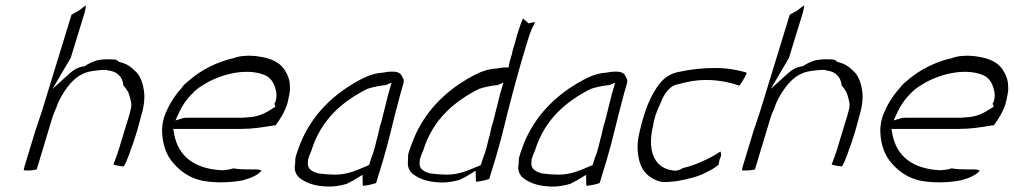

<svg xmlns="http://www.w3.org/2000/svg" viewBox="-20 -687 3727 706"><path d="M72 -81C70 -74 68 -68 67 -61C79 -59 99 -60 115 -64L172 -253C176 -267 182 -279 187 -291C195 -318 218 -356 238 -379C259 -403 284 -421 321 -426C335 -428 351 -430 368 -430H372L374 -429C374 -429 376 -429 378 -428C412 -424 431 -404 434 -372C436 -370 439 -367 442 -363L448 -353H449C453 -346 457 -333 459 -324C461 -315 466 -303 460 -282C457 -268 452 -252 447 -237L417 -138C411 -118 404 -101 397 -82C406 -79 420 -76 435 -75C440 -82 448 -100 454 -117L464 -146L465 -148L467 -153C472 -167 476 -181 481 -196C487 -214 491 -233 497 -253C508 -288 513 -322 510 -347C507 -375 498 -406 480 -423C463 -440 447 -453 419 -459L417 -460C414 -464 408 -467 404 -468C393 -469 382 -469 372 -469C360 -469 353 -468 336 -465C321 -460 304 -453 292 -444L288 -443C264 -439 252 -431 236 -417L173 -360L240 -474L291 -640C294 -650 295 -658 296 -667C286 -661 278 -654 270 -648L243 -633L135 -281C127 -255 116 -225 109 -203Z M583 -255C579 -241 577 -229 576 -215C575 -171 586 -129 608 -99C637 -60 679 -28 739 -20C783 -14 831 -16 873 -24C902 -32 929 -43 942 -60C937 -62 930 -64 923 -64H894C874 -64 856 -65 838 -68C824 -63 811 -62 798 -61H796C692 -66 636 -115 621 -191L617 -213H868C908 -213 945 -219 982 -225L984 -226H993C1011 -249 1029 -279 1038 -311L1044 -340C1046 -350 1047 -358 1046 -368V-369C1046 -395 1037 -413 1026 -431C1009 -457 977 -473 933 -479C904 -484 867 -483 844 -475H843L842 -474C782 -461 720 -431 674 -390C666 -384 656 -375 650 -367V-366C621 -334 599 -300 583 -255ZM625 -244 636 -268C651 -302 670 -327 694 -350C707 -363 720 -370 731 -377C787 -412 880 -438 948 -413C973 -405 985 -385 991 -367C996 -352 999 -335 994 -317V-316C993 -312 990 -309 989 -305L993 -295L979 -286C958 -272 936 -261 907 -257L883 -255C875 -254 867 -254 860 -254H666C660 -254 657 -254 651 -252Z M1066 -104C1066 -96 1065 -89 1065 -81L1064 -79C1061 -55 1073 -36 1090 -27L1091 -26C1116 -10 1148 -1 1193 -1C1211 -1 1235 -5 1255 -11C1262 -15 1271 -19 1278 -23L1313 -44L1314 -4C1332 -5 1348 -9 1363 -14L1388 -96C1410 -169 1425 -240 1445 -314L1454 -348C1466 -392 1470 -387 1455 -412C1444 -428 1415 -423 1407 -423C1404 -423 1396 -421 1389 -420H1388C1346 -417 1318 -402 1281 -381C1202 -334 1127 -264 1085 -161C1077 -140 1069 -119 1066 -104ZM1113 -103 1114 -104C1117 -117 1124 -129 1125 -133C1161 -251 1244 -316 1328 -359H1329L1330 -360C1350 -367 1377 -372 1396 -374H1398L1420 -383L1408 -342C1399 -305 1390 -271 1381 -234L1380 -233C1375 -218 1371 -191 1365 -173C1362 -159 1358 -143 1353 -127L1346 -108L1337 -80C1304 -67 1260 -43 1209 -45C1193 -45 1176 -46 1163 -48C1150 -48 1111 -57 1112 -85L1111 -86L1112 -87C1113 -93 1112 -98 1113 -103Z M1481 -119C1481 -111 1480 -104 1480 -96V-94C1477 -70 1489 -51 1506 -42L1507 -41C1532 -25 1564 -16 1609 -16C1627 -16 1651 -20 1671 -26C1678 -30 1687 -34 1694 -38L1729 -59L1730 -19C1748 -20 1764 -24 1779 -29L1804 -111C1826 -184 1841 -255 1861 -329L1870 -363C1882 -405 1894 -452 1908 -497L1924 -550C1928 -562 1931 -570 1935 -579V-580C1940 -590 1946 -600 1947 -605C1942 -606 1932 -603 1924 -601L1903 -619C1895 -601 1888 -581 1881 -557C1877 -541 1872 -524 1867 -508C1865 -500 1863 -493 1862 -486L1861 -484C1858 -474 1855 -464 1853 -455L1850 -439H1833C1831 -439 1830 -438 1824 -438C1818 -437 1810 -436 1805 -435H1804C1762 -432 1734 -417 1697 -396C1618 -349 1543 -279 1501 -176C1493 -155 1484 -134 1481 -119ZM1524 -103 1525 -104C1528 -117 1535 -129 1536 -133C1572 -251 1655 -316 1739 -359H1740L1741 -360C1761 -367 1788 -372 1807 -374H1809L1831 -383L1819 -342C1810 -305 1801 -271 1792 -234L1791 -233C1786 -218 1782 -191 1776 -173C1773 -159 1769 -143 1764 -127L1757 -108L1748 -80C1715 -67 1671 -43 1620 -45C1604 -45 1587 -46 1574 -48C1561 -48 1522 -57 1523 -85L1522 -86L1523 -87C1524 -93 1523 -98 1524 -103Z M1888 -104C1888 -96 1887 -89 1887 -81L1886 -79C1883 -55 1895 -36 1912 -27L1913 -26C1938 -10 1970 -1 2015 -1C2033 -1 2057 -5 2077 -11C2084 -15 2093 -19 2100 -23L2135 -44L2136 -4C2154 -5 2170 -9 2185 -14L2210 -96C2232 -169 2247 -240 2267 -314L2276 -348C2288 -392 2292 -387 2277 -412C2266 -428 2237 -423 2229 -423C2226 -423 2218 -421 2211 -420H2210C2168 -417 2140 -402 2103 -381C2024 -334 1949 -264 1907 -161C1899 -140 1891 -119 1888 -104ZM1935 -103 1936 -104C1939 -117 1946 -129 1947 -133C1983 -251 2066 -316 2150 -359H2151L2152 -360C2172 -367 2199 -372 2218 -374H2220L2242 -383L2230 -342C2221 -305 2212 -271 2203 -234L2202 -233C2197 -218 2193 -191 2187 -173C2184 -159 2180 -143 2175 -127L2168 -108L2159 -80C2126 -67 2082 -43 2031 -45C2015 -45 1998 -46 1985 -48C1972 -48 1933 -57 1934 -85L1933 -86L1934 -87C1935 -93 1934 -98 1935 -103Z M2361 -300C2349 -269 2340 -238 2332 -203C2321 -158 2323 -127 2331 -95C2340 -59 2365 -32 2405 -20C2422 -15 2447 -19 2469 -21C2515 -29 2554 -40 2578 -54L2579 -55H2580C2599 -64 2610 -71 2622 -81L2627 -104C2633 -113 2633 -121 2629 -130C2606 -114 2582 -102 2556 -91C2536 -82 2516 -75 2491 -69C2485 -66 2473 -57 2455 -60C2378 -70 2361 -144 2382 -227C2383 -237 2387 -251 2390 -262C2395 -277 2401 -292 2408 -306C2416 -327 2426 -347 2444 -363C2456 -374 2467 -376 2477 -378C2508 -387 2542 -393 2575 -393C2632 -393 2671 -381 2699 -372C2708 -384 2718 -401 2726 -418C2725 -419 2723 -421 2719 -422C2695 -428 2661 -437 2608 -437C2564 -437 2520 -432 2478 -423C2428 -414 2402 -383 2374 -329C2371 -322 2366 -311 2361 -300Z M2713 -81C2711 -74 2709 -68 2708 -61C2720 -59 2740 -60 2756 -64L2813 -253C2817 -267 2823 -279 2828 -291C2836 -318 2859 -356 2879 -379C2900 -403 2925 -421 2962 -426C2976 -428 2992 -430 3009 -430H3013L3015 -429C3015 -429 3017 -429 3019 -428C3053 -424 3072 -404 3075 -372C3077 -370 3080 -367 3083 -363L3089 -353H3090C3094 -346 3098 -333 3100 -324C3102 -315 3107 -303 3101 -282C3098 -268 3093 -252 3088 -237L3058 -138C3052 -118 3045 -101 3038 -82C3047 -79 3061 -76 3076 -75C3081 -82 3089 -100 3095 -117L3105 -146L3106 -148L3108 -153C3113 -167 3117 -181 3122 -196C3128 -214 3132 -233 3138 -253C3149 -288 3154 -322 3151 -347C3148 -375 3139 -406 3121 -423C3104 -440 3088 -453 3060 -459L3058 -460C3055 -464 3049 -467 3045 -468C3034 -469 3023 -469 3013 -469C3001 -469 2994 -468 2977 -465C2962 -460 2945 -453 2933 -444L2929 -443C2905 -439 2893 -431 2877 -417L2814 -360L2881 -474L2932 -640C2935 -650 2936 -658 2937 -667C2927 -661 2919 -654 2911 -648L2884 -633L2776 -281C2768 -255 2757 -225 2750 -203Z M3224 -255C3220 -241 3218 -229 3217 -215C3216 -171 3227 -129 3249 -99C3278 -60 3320 -28 3380 -20C3424 -14 3472 -16 3514 -24C3543 -32 3570 -43 3583 -60C3578 -62 3571 -64 3564 -64H3535C3515 -64 3497 -65 3479 -68C3465 -63 3452 -62 3439 -61H3437C3333 -66 3277 -115 3262 -191L3258 -213H3509C3549 -213 3586 -219 3623 -225L3625 -226H3634C3652 -249 3670 -279 3679 -311L3685 -340C3687 -350 3688 -358 3687 -368V-369C3687 -395 3678 -413 3667 -431C3650 -457 3618 -473 3574 -479C3545 -484 3508 -483 3485 -475H3484L3483 -474C3423 -461 3361 -431 3315 -390C3307 -384 3297 -375 3291 -367V-366C3262 -334 3240 -300 3224 -255ZM3266 -244 3277 -268C3292 -302 3311 -327 3335 -350C3348 -363 3361 -370 3372 -377C3428 -412 3521 -438 3589 -413C3614 -405 3626 -385 3632 -367C3637 -352 3640 -335 3635 -317V-316C3634 -312 3631 -309 3630 -305L3634 -295L3620 -286C3599 -272 3577 -261 3548 -257L3524 -255C3516 -254 3508 -254 3501 -254H3307C3301 -254 3298 -254 3292 -252Z"/></svg>

Font: SolarCharger
Style: 152
Weight: 100
Designer: Mew Too
Foundry: Cannot Into Space Fonts/KineticPlasma Fonts
Version: Version 1.100